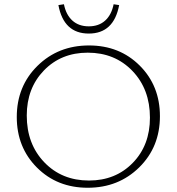

<svg xmlns="http://www.w3.org/2000/svg" viewBox="-20 -878 832 904"><path d="M541 -854 515 -858Q505 -808 475 -781Q445 -754 398 -754Q351 -754 321 -781Q291 -808 281 -858L255 -854Q280 -720 398 -720Q516 -720 541 -854ZM393 6Q249 6 154 -89Q59 -184 59 -327Q59 -472 156.5 -568Q254 -664 399 -664Q543 -664 638 -569Q733 -474 733 -331Q733 -186 635.5 -90Q538 6 393 6ZM399 -28Q524 -28 605 -111Q686 -194 686 -324Q686 -458 603.5 -544Q521 -630 393 -630Q268 -630 187 -546.5Q106 -463 106 -334Q106 -200 188.5 -114Q271 -28 399 -28Z"/></svg>

Font: EauTestInfant Light
Style: Regular
Weight: 300
Designer: Christian Thalmann (Catharsis Fonts)
Version: Version 0.001;PS 000.001;hotconv 1.0.88;makeotf.lib2.5.64775